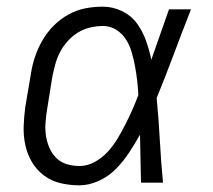

<svg xmlns="http://www.w3.org/2000/svg" viewBox="-20 -548 640 576"><path d="M218 8Q189 8 161.5 1.5Q134 -5 112 -21.5Q90 -38 76 -61.5Q62 -85 56 -112.5Q50 -140 51 -169.5Q52 -199 56 -228L73 -328Q77 -354 85.5 -379Q94 -404 108 -428Q122 -452 141.5 -471.5Q161 -491 185.5 -504.5Q210 -518 236 -523Q262 -528 288 -528Q319 -528 346.5 -514.5Q374 -501 391 -477.5Q408 -454 418 -426Q428 -398 434 -369Q447 -407 460.5 -444.5Q474 -482 487 -520H553Q527 -454 502 -387Q477 -320 450 -254Q456 -191 459.5 -127Q463 -63 469 0H403Q402 -36 401.5 -72Q401 -108 400 -144Q385 -117 367.5 -90.5Q350 -64 328 -41.5Q306 -19 276.5 -5.5Q247 8 218 8ZM219 -50Q242 -50 264 -62Q286 -74 303 -92.5Q320 -111 332.5 -132Q345 -153 356 -174.5Q367 -196 377 -218.5Q387 -241 395 -263Q394 -285 391.5 -306.5Q389 -328 385 -349.5Q381 -371 375 -391.5Q369 -412 358 -429.5Q347 -447 329 -458.5Q311 -470 289 -470Q270 -470 250.5 -465.5Q231 -461 214 -450.5Q197 -440 183 -424.5Q169 -409 160 -391.5Q151 -374 146 -355.5Q141 -337 137 -318L121 -218Q118 -199 116.5 -179Q115 -159 118 -140Q121 -121 128.5 -104Q136 -87 149 -74Q162 -61 180.5 -55.5Q199 -50 219 -50Z"/></svg>

Font: Iosevka Aile Light Oblique
Style: Regular
Weight: 300
Italic angle: -9°
Designer: Belleve Invis
Foundry: Belleve Invis
Version: Version 31.1.0; ttfautohint (v1.8.4)